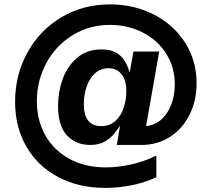

<svg xmlns="http://www.w3.org/2000/svg" viewBox="-20 -694 989 897"><path d="M50.5 -218.1Q50.5 -343.8 108 -448.3Q165.5 -552.8 266.7 -613.2Q367.9 -673.5 494 -673.5Q606.1 -673.5 698.6 -626.2Q791.2 -578.8 844.8 -494.7Q898.5 -410.5 898.5 -304.5Q898.5 -224.5 865.8 -158.6Q833.1 -92.8 774.6 -54.8Q716.1 -16.8 640 -16.8H525.8L545.5 -134L563.5 -144Q536.2 -97.3 515.2 -71.5Q494.3 -45.7 466.6 -31.2Q439 -16.8 400.7 -16.8Q335.1 -16.8 293.2 -61.2Q251.2 -105.7 251.2 -198.7Q251.2 -263.7 272.7 -324.2Q294.2 -384.6 340.2 -423.9Q386.1 -463.2 454.4 -463.2Q501 -463.2 530.1 -443.3Q559.2 -423.3 575.4 -384.5Q591.5 -345.7 603.2 -280L577.5 -310L603.5 -453.2H723.8L651.1 -40L600 -104.8H652Q695.9 -104.8 728.7 -131.5Q761.5 -158.3 779.1 -203.3Q796.7 -248.2 796.7 -299.8Q796.7 -380.6 755.9 -444.1Q715.1 -507.5 645.9 -542.6Q576.6 -577.7 494 -577.7Q398.1 -577.7 320 -530.1Q241.9 -482.5 197.1 -400.4Q152.3 -318.3 152.3 -221.1Q152.3 -130.8 192.4 -60.7Q232.5 9.4 305.3 48.7Q378.1 88 474 88Q532.4 88 594.1 74Q655.8 59.9 710.5 33.2V134Q656.1 159.4 594.6 171.6Q533.1 183.8 471 183.8Q346.9 183.8 251.4 132.9Q155.9 82.1 103.2 -9.3Q50.5 -100.7 50.5 -218.1ZM570.2 -267Q570.2 -319.4 548 -347.3Q525.8 -375.2 486.6 -375.2Q449.2 -375.2 423.1 -350.8Q397.1 -326.4 384.3 -288Q371.5 -249.6 371.5 -207.8Q371.5 -156.6 391.9 -130.7Q412.3 -104.8 453.1 -104.8Q494.2 -104.8 520.5 -130Q546.7 -155.3 558.5 -192.3Q570.2 -229.4 570.2 -267Z"/></svg>

Font: TASA Orbiter VF Text
Style: Regular
Weight: 400
Designer: Weizhong Zhang
Foundry: 本地遙控
Version: Version 1.001;Glyphs 3.2 (3192)